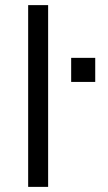

<svg xmlns="http://www.w3.org/2000/svg" viewBox="-20 -730 422 750"><path d="M90 -710H168V0H90ZM258 -504H352V-410H258Z"/></svg>

Font: Uncut Sans VF
Style: Regular
Weight: 400
Designer: Kasper Nordkvist
Foundry: Uncut Type
Version: Version 1.100;FEAKit 1.0